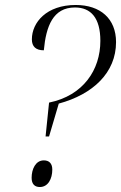

<svg xmlns="http://www.w3.org/2000/svg" viewBox="-20 -744 486 771"><path d="M177 -332 163 -196H177L216 -328C353 -365 446 -452 446 -575C446 -669 383 -724 284 -724C167 -724 108 -654 108 -586C108 -557 124 -542 156 -542C165 -639 193 -714 281 -714C345 -714 383 -672 383 -580C383 -463 314 -360 177 -332ZM140 7C173 7 190 -26 190 -63C190 -88 177 -100 156 -100C123 -100 107 -65 107 -30C107 -4 120 7 140 7Z"/></svg>

Font: Noto Serif Display SemiCondensed Light
Style: Italic
Weight: 300
Width: 4
Italic angle: -12°
Designer: Monotype Design Team
Foundry: Monotype Imaging Inc.
Version: Version 2.009